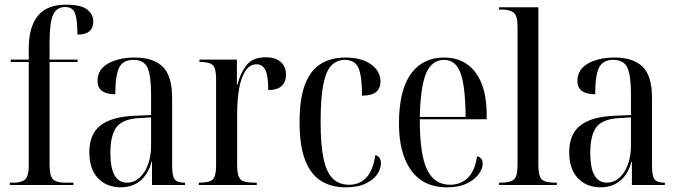

<svg xmlns="http://www.w3.org/2000/svg" viewBox="-20 -791 2898 821"><path d="M22 0V-10H40Q72 -10 87.5 -24Q103 -38 103 -85V-526H26V-536H103V-585Q103 -675 141.5 -723Q180 -771 263 -771Q326 -771 352.5 -750.5Q379 -730 379 -699Q379 -643 311 -643Q311 -706 301 -733.5Q291 -761 259 -761Q222 -761 207 -727.5Q192 -694 192 -611V-536H312V-526H192V-86Q192 -38 207 -24Q222 -10 255 -10H294V0Z M497 10Q436 10 399 -29Q362 -68 362 -140Q362 -218 410 -255Q458 -292 556 -296L626 -299V-389Q626 -469 610.5 -502Q595 -535 550 -535Q506 -535 489.5 -502Q473 -469 473 -388Q397 -388 397 -445Q397 -494 442.5 -519.5Q488 -545 557 -545Q635 -545 675.5 -506Q716 -467 716 -372V-83Q716 -38 727 -24Q738 -10 768 -10H771V0H630V-99H628Q613 -44 578.5 -17Q544 10 497 10ZM523 -10Q553 -10 576.5 -31Q600 -52 613 -88Q626 -124 626 -168V-289L575 -286Q504 -282 478 -247Q452 -212 452 -137Q452 -10 523 -10Z M830 0V-10H834Q876 -10 890 -24Q904 -38 904 -83V-454Q904 -498 890.5 -512Q877 -526 836 -526H833V-536H993V-428H995Q1007 -477 1033.5 -511.5Q1060 -546 1116 -546Q1158 -546 1180.5 -526Q1203 -506 1203 -472Q1203 -441 1184.5 -423.5Q1166 -406 1127 -406Q1127 -468 1114.5 -492Q1102 -516 1077 -516Q1048 -516 1029.5 -488Q1011 -460 1002.5 -412Q994 -364 994 -302V-84Q994 -39 1008 -24.5Q1022 -10 1066 -10H1078V0Z M1457 10Q1399 10 1355 -16Q1311 -42 1286 -103Q1261 -164 1261 -269Q1261 -374 1286 -434.5Q1311 -495 1355 -520Q1399 -545 1456 -545Q1526 -545 1566.5 -516Q1607 -487 1607 -442Q1607 -414 1588.5 -398Q1570 -382 1528 -382Q1528 -467 1512.5 -501Q1497 -535 1454 -535Q1422 -535 1398.5 -512.5Q1375 -490 1363 -432.5Q1351 -375 1351 -269Q1351 -169 1364 -110.5Q1377 -52 1404 -26.5Q1431 -1 1473 -1Q1518 -1 1546.5 -31.5Q1575 -62 1585 -128Q1609 -121 1609 -92Q1609 -70 1593.5 -46.5Q1578 -23 1544.5 -6.5Q1511 10 1457 10Z M1890 10Q1791 10 1738.5 -62Q1686 -134 1686 -263Q1686 -404 1736.5 -474.5Q1787 -545 1879 -545Q1965 -545 2013 -481.5Q2061 -418 2061 -301V-281H1775Q1775 -129 1806.5 -65Q1838 -1 1904 -1Q1951 -1 1981 -31Q2011 -61 2020 -123Q2044 -117 2044 -91Q2044 -70 2027 -46.5Q2010 -23 1976 -6.5Q1942 10 1890 10ZM1971 -291Q1970 -421 1949.5 -478Q1929 -535 1879 -535Q1827 -535 1802.5 -478.5Q1778 -422 1775 -291Z M2114 0V-10H2122Q2163 -10 2178 -24Q2193 -38 2193 -84V-678Q2193 -724 2176.5 -737Q2160 -750 2126 -750H2114V-760H2282V-86Q2282 -39 2296 -24.5Q2310 -10 2352 -10H2361V0Z M2549 10Q2488 10 2451 -29Q2414 -68 2414 -140Q2414 -218 2462 -255Q2510 -292 2608 -296L2678 -299V-389Q2678 -469 2662.5 -502Q2647 -535 2602 -535Q2558 -535 2541.5 -502Q2525 -469 2525 -388Q2449 -388 2449 -445Q2449 -494 2494.5 -519.5Q2540 -545 2609 -545Q2687 -545 2727.5 -506Q2768 -467 2768 -372V-83Q2768 -38 2779 -24Q2790 -10 2820 -10H2823V0H2682V-99H2680Q2665 -44 2630.5 -17Q2596 10 2549 10ZM2575 -10Q2605 -10 2628.5 -31Q2652 -52 2665 -88Q2678 -124 2678 -168V-289L2627 -286Q2556 -282 2530 -247Q2504 -212 2504 -137Q2504 -10 2575 -10Z"/></svg>

Font: Noto Serif Display Condensed
Style: Regular
Weight: 400
Width: 3
Designer: Monotype Design Team
Foundry: Monotype Imaging Inc.
Version: Version 2.009